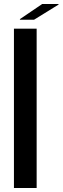

<svg xmlns="http://www.w3.org/2000/svg" viewBox="-20 -944 314 964"><path d="M50 0V-800H164V0ZM80 -845V-848L192 -924H274V-921L151 -845Z"/></svg>

Font: Big Shoulders Text
Style: Bold
Weight: 700
Designer: Patric King
Foundry: XO Type Co
Version: Version 1.000; ttfautohint (v1.8.2)